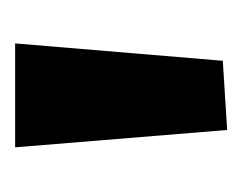

<svg xmlns="http://www.w3.org/2000/svg" viewBox="-54 -736 327 260"><g transform="rotate(-90 110.0 -606.5)"><path d="M180.7 -750 157.2 -468.8 63.5 -462.9 40 -750Z"/></g></svg>

Font: Francois One
Style: Regular
Weight: 400
Designer: Vernon Adams
Foundry: vernon adams
Version: Version 1.000